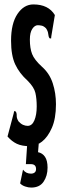

<svg xmlns="http://www.w3.org/2000/svg" viewBox="-20 -651 290 868"><path d="M117 10Q79 10 56 -1Q33 -12 14 -34L42 -139L44 -149L51 -147Q56 -140 55.5 -128Q55 -116 64 -102Q74 -91 84.5 -86.5Q95 -82 105 -82Q125 -82 135.5 -107Q146 -132 146 -170Q146 -205 140 -231Q134 -257 105 -286Q68 -319 49 -359.5Q30 -400 30 -467Q30 -545 59 -588Q88 -631 131 -631Q199 -631 228 -583L212 -487L211 -477L204 -478Q199 -485 198 -497.5Q197 -510 188 -523Q178 -533 168.5 -535Q159 -537 151 -537Q137 -537 126 -520.5Q115 -504 115 -472Q115 -433 125 -407Q135 -381 170 -349Q204 -319 218.5 -274.5Q233 -230 233 -180Q233 -115 214.5 -73Q196 -31 169.5 -10.5Q143 10 117 10ZM121 197Q108 197 93.5 192Q79 187 71 178L84 116Q97 134 120 134Q130 134 136.5 129Q143 124 143 113Q143 91 119 91H97L103 0H155L152 37Q172 41 183.5 58Q195 75 195 107Q195 144 177 170.5Q159 197 121 197Z"/></svg>

Font: Inconsolata UltraCondensed Black
Style: Regular
Weight: 900
Width: 1
Monospace: yes
Designer: Raph Levien, Cyreal, Brenton Simpson
Foundry: Raph Levien, Cyreal, Google
Version: Version 3.001; ttfautohint (v1.8.2.53-6de2)